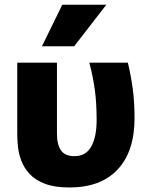

<svg xmlns="http://www.w3.org/2000/svg" viewBox="-20 -787 623 818"><path d="M275.7 11.7Q409.3 11.7 481.2 -65Q553.2 -141.7 553.2 -283.3Q553.2 -350.8 545.7 -407.3Q538.3 -463.8 524.7 -520H360.5Q376.8 -458.7 384.3 -402.3Q391.7 -346 391.7 -275Q391.7 -204.7 369 -163.2Q346.3 -121.7 297.3 -121.7Q257 -121.7 239.8 -146.4Q222.7 -171.2 222.7 -216.7V-520H53.5V-215.5Q53.5 -192.5 56.4 -162.7Q59.3 -133 70.9 -102.3Q82.5 -71.7 106.3 -45.8Q130.2 -20 171.2 -4.2Q212.2 11.7 275.7 11.7ZM158.7 -590 245.3 -766.7H432.8L296.2 -590Z"/></svg>

Font: Murecho Thin
Style: Regular
Weight: 100
Designer: Neil Summerour
Foundry: Positype
Version: Version 1.010